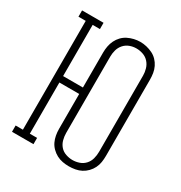

<svg xmlns="http://www.w3.org/2000/svg" viewBox="-175 -872 951 1007"><g transform="rotate(30 300.0 -368.5)"><path d="M385 8Q366 8 347 4.5Q328 1 311 -8Q294 -17 280 -31Q266 -45 258 -62Q250 -79 246.5 -98Q243 -117 243 -137V-348H123V-38H167V0H37V-38H81V-697H37V-735H167V-697H123V-387H243V-599Q243 -618 246.5 -637Q250 -656 258.5 -673.5Q267 -691 280.5 -705Q294 -719 311 -727.5Q328 -736 347 -740.5Q366 -745 385 -745Q404 -745 423 -740.5Q442 -736 459.5 -727.5Q477 -719 490.5 -705Q504 -691 512.5 -673.5Q521 -656 524 -637Q527 -618 527 -599V-137Q527 -117 524 -98Q521 -79 512.5 -62Q504 -45 490.5 -31Q477 -17 460 -8Q443 1 423.5 4.5Q404 8 385 8ZM385 -30Q406 -30 426 -37Q446 -44 460 -59.5Q474 -75 479.5 -95.5Q485 -116 485 -137V-599Q485 -619 479 -639.5Q473 -660 459 -675.5Q445 -691 425 -698Q405 -705 384 -705Q363 -705 343.5 -697.5Q324 -690 310.5 -674.5Q297 -659 291.5 -639Q286 -619 286 -599V-137Q286 -116 291.5 -95.5Q297 -75 310.5 -59.5Q324 -44 344.5 -37Q365 -30 385 -30Z"/></g></svg>

Font: Iosevka Curly Slab XLtEx
Style: Regular
Weight: 200
Width: 7
Monospace: yes
Designer: Belleve Invis
Foundry: Belleve Invis
Version: Version 11.1.0; ttfautohint (v1.8.3)